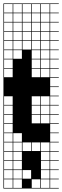

<svg xmlns="http://www.w3.org/2000/svg" viewBox="-20 -827 361 1115"><path d="M217.9 -803.6V-753.6H267.9V-803.6ZM217.9 -700H267.9V-750H217.9ZM164.3 -700H214.3V-750H164.3ZM110.7 -700H160.7V-750H110.7ZM57.1 -700H107.1V-750H57.1ZM3.6 -700H53.6V-750H3.6ZM217.9 -646.4H267.9V-696.4H217.9ZM164.3 -646.4H214.3V-696.4H164.3ZM110.7 -646.4H160.7V-696.4H110.7ZM57.1 -646.4H107.1V-696.4H57.1ZM3.6 -646.4H53.6V-696.4H3.6ZM217.9 -592.9H267.9V-642.9H217.9ZM164.3 -592.9H214.3V-642.9H164.3ZM110.7 -592.9H160.7V-642.9H110.7ZM57.1 -592.9H107.1V-642.9H57.1ZM3.6 -592.9H53.6V-642.9H3.6ZM217.9 -539.3H267.9V-589.3H217.9ZM164.3 -539.3H214.3V-589.3H164.3ZM110.7 -539.3H160.7V-589.3H110.7ZM57.1 -539.3H107.1V-589.3H57.1ZM3.6 -539.3H53.6V-589.3H3.6ZM164.3 -485.7H214.3V-535.7H164.3ZM217.9 -485.7H267.9V-535.7H217.9ZM57.1 -485.7H107.1V-535.7H57.1ZM3.6 -485.7H53.6V-535.7H3.6ZM217.9 -432.1H267.9V-482.1H217.9ZM164.3 -432.1H214.3V-482.1H164.3ZM3.6 -432.1H53.6V-482.1H3.6ZM217.9 -378.6H267.9V-428.6H217.9ZM164.3 -378.6H214.3V-428.6H164.3ZM3.6 -378.6H53.6V-428.6H3.6ZM164.3 -217.9H214.3V-267.9H164.3ZM217.9 -217.9H267.9V-267.9H217.9ZM3.6 -217.9H53.6V-267.9H3.6ZM164.3 -164.3H214.3V-214.3H164.3ZM3.6 -164.3H53.6V-214.3H3.6ZM217.9 -164.3H267.9V-214.3H217.9ZM3.6 -110.7H53.6V-160.7H3.6ZM164.3 -110.7H214.3V-160.7H164.3ZM217.9 -110.7H267.9V-160.7H217.9ZM3.6 -57.1H53.6V-107.1H3.6ZM57.1 -3.6H107.1V-53.6H57.1ZM3.6 -3.6H53.6V-53.6H3.6ZM164.3 50H214.3V0H164.3ZM57.1 50H107.1V0H57.1ZM217.9 50H267.9V0H217.9ZM3.6 50H53.6V0H3.6ZM110.7 50H160.7V0H110.7ZM164.3 103.6H214.3V53.6H164.3ZM3.6 103.6H53.6V53.6H3.6ZM110.7 103.6H160.7V53.6H110.7ZM217.9 103.6H267.9V53.6H217.9ZM57.1 103.6H107.1V53.6H57.1ZM3.6 157.1H53.6V107.1H3.6ZM217.9 157.1H267.9V107.1H217.9ZM57.1 157.1H107.1V107.1H57.1ZM164.3 157.1H214.3V107.1H164.3ZM110.7 157.1H160.7V107.1H110.7ZM3.6 210.7H53.6V160.7H3.6ZM57.1 210.7H107.1V160.7H57.1ZM217.9 210.7H267.9V160.7H217.9ZM164.3 210.7H214.3V160.7H164.3ZM110.7 210.7H160.7V160.7H110.7ZM3.6 264.3H53.6V214.3H3.6ZM57.1 264.3H107.1V214.3H57.1ZM164.3 264.3H214.3V214.3H164.3ZM217.9 264.3H267.9V214.3H217.9ZM110.7 264.3H160.7V214.3H110.7ZM164.3 -803.6V-753.6H214.3V-803.6ZM110.7 -803.6V-753.6H160.7V-803.6ZM57.1 -803.6V-753.6H107.1V-803.6ZM3.6 -803.6V-753.6H53.6V-803.6ZM321.4 -803.6H271.4V-753.6H321.4V-750H271.4V-700H321.4V-696.4H271.4V-646.4H321.4V-642.9H271.4V-592.9H321.4V-589.3H271.4V-539.3H321.4V-535.7H271.4V-485.7H321.4V-482.1H271.4V-432.1H321.4V-428.6H271.4V-378.6H321.4V-375H271.4V-325H321.4V-321.4H271.4V-271.4H321.4V-267.9H271.4V-217.9H321.4V-214.3H271.4V-164.3H321.4V-160.7H271.4V-110.7H321.4V-107.1H271.4V-57.1H321.4V-53.6H271.4V-3.6H321.4V0H271.4V50H321.4V53.6H271.4V103.6H321.4V107.1H271.4V157.1H321.4V160.7H271.4V210.7H321.4V214.3H271.4V264.3H321.4V267.9H0V-807.1H321.4ZM107.1 53.6H160.7V107.1H107.1ZM160.7 53.6H214.3V107.1H160.7ZM160.7 107.1H214.3V160.7H160.7ZM107.1 107.1H160.7V160.7H107.1ZM160.7 160.7H214.3V214.3H160.7ZM107.1 214.3H160.7V267.9H107.1Z"/></svg>

Font: Jersey 10 Charted
Style: Regular
Weight: 400
Designer: Sarah Cadigan-Fried
Version: Version 1.000; ttfautohint (v1.8.4.7-5d5b)